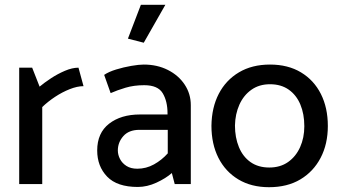

<svg xmlns="http://www.w3.org/2000/svg" viewBox="-20 -767 1416 800"><path d="M156 0V-321Q180 -344 209.5 -363.5Q239 -383 270.5 -395.5Q302 -408 328 -408L307 -485Q281 -485 250.5 -472Q220 -459 192 -440.5Q164 -422 145 -406L114 -485H60V0Z M471 -140Q471 -174 494 -200Q517 -226 561 -226H679V-128Q654 -100 621.5 -82Q589 -64 552 -64Q525 -64 507 -75.5Q489 -87 480 -104.5Q471 -122 471 -140ZM441 -379Q468 -391 503 -401.5Q538 -412 581 -412Q638 -412 658 -378.5Q678 -345 678 -295V-290H563Q484 -290 434.5 -251.5Q385 -213 385 -140Q385 -74 426.5 -31Q468 12 554 12Q593 12 632 -6Q671 -24 696 -46L708 0H775V-329Q775 -376 749.5 -414.5Q724 -453 679.5 -475.5Q635 -498 579 -498Q559 -498 527 -492.5Q495 -487 464 -477.5Q433 -468 414 -455ZM579 -589 669 -747H567L513 -606Z M1101 13Q1027 13 973 -19.5Q919 -52 890 -109.5Q861 -167 861 -243Q862 -319 891.5 -376Q921 -433 975.5 -465.5Q1030 -498 1105 -498Q1180 -498 1234 -465.5Q1288 -433 1317 -375.5Q1346 -318 1346 -242Q1346 -167 1316 -109.5Q1286 -52 1231.5 -19.5Q1177 13 1101 13ZM1102 -69Q1148 -69 1180.5 -92Q1213 -115 1230.5 -154Q1248 -193 1248 -241Q1248 -292 1231.5 -331.5Q1215 -371 1183 -393.5Q1151 -416 1105 -416Q1060 -416 1027.5 -393Q995 -370 977.5 -331Q960 -292 959 -244Q959 -194 975.5 -154Q992 -114 1024 -91.5Q1056 -69 1102 -69Z"/></svg>

Font: Catamaran Thin Medium
Style: Regular
Weight: 500
Version: Version 2.000